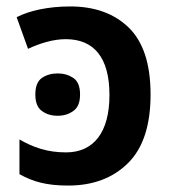

<svg xmlns="http://www.w3.org/2000/svg" viewBox="-20 -572 541 602"><path d="M200.2 -551.8C130.4 -551.8 70.8 -538.1 32.2 -518.1L67.9 -418.9C105.5 -436.5 147.5 -449.2 186 -449.2C273.9 -449.2 323.2 -392.6 323.2 -273.9C323.2 -156.7 273.4 -94.2 187 -94.2C128.4 -94.2 84 -109.9 41 -134.8V-25.9C84 -2 126 9.8 193.8 9.8C271.5 9.8 334 -13.7 381.3 -60.5C428.7 -107.4 452.1 -179.2 452.1 -275.9C452.1 -371.1 429.2 -440.9 383.8 -485.4C337.9 -529.8 276.9 -551.8 200.2 -551.8ZM160.6 -341.8C141.6 -341.8 125 -336.9 111.3 -327.6C97.7 -317.9 90.8 -300.8 90.8 -275.9C90.8 -251 97.7 -233.9 111.3 -224.1C125 -213.9 141.6 -209 160.6 -209C179.7 -209 195.8 -213.9 210 -224.1C224.1 -233.9 231 -251 231 -275.9C231 -300.8 224.1 -317.9 210 -327.6C195.8 -336.9 179.7 -341.8 160.6 -341.8Z"/></svg>

Font: Noto Reveo Sans
Style: Regular
Weight: 600
Designer: Monotype Design Team
Foundry: Monotype Imaging Inc.
Version: Version 2.007